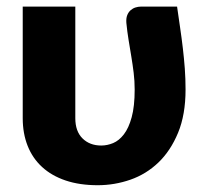

<svg xmlns="http://www.w3.org/2000/svg" viewBox="-20 -538 606 566"><path d="M502 -518.5Q506.5 -486.5 511 -456.2Q515.5 -426 519 -396Q522.5 -366 524.8 -335.8Q527 -305.5 527 -274Q527 -200 505 -146.8Q483 -93.5 447 -59Q411 -24.5 364.2 -8.2Q317.5 8 268 8Q214.5 8 173.2 -6Q132 -20 104 -45.8Q76 -71.5 61.5 -108Q47 -144.5 47 -189.5V-518.5H202V-189.5Q202 -151 223.2 -130Q244.5 -109 278.5 -109Q296 -109 313.5 -116.2Q331 -123.5 345.2 -142Q359.5 -160.5 368.2 -192.5Q377 -224.5 377 -274Q377 -299.5 374 -323.8Q371 -348 367 -372Q363 -396 359 -420.5Q355 -445 352.5 -470.5Q351.5 -484 355 -493Q358.5 -502 365 -507.8Q371.5 -513.5 379.5 -516Q387.5 -518.5 395 -518.5Z"/></svg>

Font: Lato 2
Style: Regular
Weight: 900
Designer: Lukasz Dziedzic with Adam Twardoch and Botio Nikoltchev
Foundry: tyPoland Lukasz Dziedzic
Version: Version 2.015; 2015-08-06; http://www.latofonts.com/